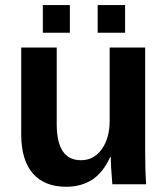

<svg xmlns="http://www.w3.org/2000/svg" viewBox="-20 -712 651 742"><path d="M199.2 -528.3V-231.9Q199.2 -92.8 293 -92.8Q342.8 -92.8 373.3 -135.5Q403.8 -178.2 403.8 -245.1V-528.3H541V-118.2Q541 -50.8 544.9 0H414.1Q408.2 -70.3 408.2 -105H405.8Q378.4 -44.9 336.2 -17.6Q293.9 9.8 235.8 9.8Q151.9 9.8 106.9 -41.7Q62 -93.3 62 -192.9V-528.3ZM357.4 -585.4V-692.4H463.4V-585.4ZM145.5 -585.4V-692.4H250V-585.4Z"/></svg>

Font: TypoPRO Liberation Sans
Style: Bold
Weight: 700
Designer: Steve Matteson
Foundry: Ascender Corporation
Version: Version 2.00.1